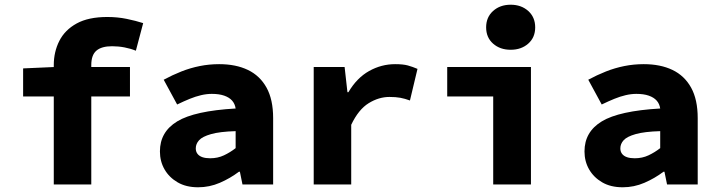

<svg xmlns="http://www.w3.org/2000/svg" viewBox="-20 -782 3040 814"><path d="M208 0V-506Q208 -562 231.5 -608.5Q255 -655 305 -682.5Q355 -710 435 -710Q478 -710 517 -702Q556 -694 587 -684L556 -567Q534 -576 508 -581Q482 -586 455 -586Q411 -586 389 -567.5Q367 -549 367 -506V0ZM78 -373V-492L213 -498H531V-373Z M820 12Q769 12 733 -9Q697 -30 677.5 -64Q658 -98 658 -140Q658 -223 731.5 -267.5Q805 -312 979 -322Q976 -342 964 -355.5Q952 -369 930.5 -376.5Q909 -384 878 -384Q856 -384 832.5 -378.5Q809 -373 784.5 -363Q760 -353 731 -339L674 -444Q711 -464 749 -479Q787 -494 827 -502Q867 -510 909 -510Q980 -510 1031 -485.5Q1082 -461 1110 -410.5Q1138 -360 1138 -281V0H1008L997 -54H993Q956 -26 912 -7Q868 12 820 12ZM871 -111Q903 -111 929.5 -123.5Q956 -136 979 -154V-226Q912 -224 875 -213.5Q838 -203 824 -187.5Q810 -172 810 -153Q810 -139 817.5 -129.5Q825 -120 838.5 -115.5Q852 -111 871 -111Z M1310 0V-498H1441L1453 -391H1457Q1493 -452 1545 -481Q1597 -510 1655 -510Q1689 -510 1709 -504.5Q1729 -499 1750 -490L1718 -356Q1696 -364 1677 -367.5Q1658 -371 1631 -371Q1586 -371 1543 -344.5Q1500 -318 1469 -253V0Z M2071 0V-373H1876V-498H2231V0ZM2145 -571Q2100 -571 2070.5 -597Q2041 -623 2041 -666Q2041 -709 2070.5 -735.5Q2100 -762 2145 -762Q2190 -762 2219.5 -735.5Q2249 -709 2249 -666Q2249 -623 2219.5 -597Q2190 -571 2145 -571Z M2620 12Q2569 12 2533 -9Q2497 -30 2477.5 -64Q2458 -98 2458 -140Q2458 -223 2531.5 -267.5Q2605 -312 2779 -322Q2776 -342 2764 -355.5Q2752 -369 2730.5 -376.5Q2709 -384 2678 -384Q2656 -384 2632.5 -378.5Q2609 -373 2584.5 -363Q2560 -353 2531 -339L2474 -444Q2511 -464 2549 -479Q2587 -494 2627 -502Q2667 -510 2709 -510Q2780 -510 2831 -485.5Q2882 -461 2910 -410.5Q2938 -360 2938 -281V0H2808L2797 -54H2793Q2756 -26 2712 -7Q2668 12 2620 12ZM2671 -111Q2703 -111 2729.5 -123.5Q2756 -136 2779 -154V-226Q2712 -224 2675 -213.5Q2638 -203 2624 -187.5Q2610 -172 2610 -153Q2610 -139 2617.5 -129.5Q2625 -120 2638.5 -115.5Q2652 -111 2671 -111Z"/></svg>

Font: Source Code Pro ExtraBold
Style: Regular
Weight: 800
Monospace: yes
Designer: Paul D. Hunt, Teo Tuominen
Foundry: Adobe Systems Incorporated
Version: Version 1.018;hotconv 1.0.116;makeotfexe 2.5.65601